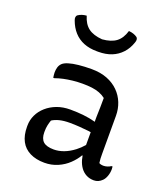

<svg xmlns="http://www.w3.org/2000/svg" viewBox="-146 -903 892 1017"><g transform="rotate(20 300.0 -394.5)"><path d="M494 -353V-139Q494 -124 494.5 -112.5Q495 -101 497 -88Q502 -85 508 -83.5Q514 -82 520 -82Q532 -82 543 -85.5Q554 -89 563 -95H569Q569 -91 569.5 -88Q570 -85 570 -80Q570 -60 563.5 -41.5Q557 -23 546.5 -12.5Q536 -2 524.5 3Q513 8 500 8Q476 8 457 -2Q438 -12 425 -30Q412 -48 405 -72Q402 -83 400 -95H397Q382 -69 356.5 -44.5Q331 -20 296.5 -5Q262 10 222 10Q175 10 140.5 -7Q106 -24 88.5 -57Q71 -90 71 -138V-144Q71 -176 84.5 -204.5Q98 -233 123 -255Q148 -277 181.5 -289.5Q215 -302 256 -302Q296 -302 331.5 -298Q367 -294 392 -287Q396 -286 399 -285Q399 -299 399 -312Q400 -342 400.5 -368Q401 -394 401 -420Q386 -432 366.5 -439.5Q347 -447 323.5 -450Q300 -453 270 -453Q241 -453 214.5 -450Q188 -447 164.5 -442Q141 -437 119 -429H113Q112 -435 111 -443Q110 -451 110 -458Q110 -474 114 -487.5Q118 -501 128 -511Q138 -521 160.5 -528Q183 -535 216 -538.5Q249 -542 289 -542Q339 -542 377 -527Q415 -512 441 -486Q467 -460 480.5 -426Q494 -392 494 -353ZM167 -142Q167 -106 185.5 -89.5Q204 -73 245 -73Q272 -73 300.5 -83.5Q329 -94 358 -116Q379 -132 398 -154V-226Q393 -227 387 -228Q359 -231 331.5 -233Q304 -235 277 -235Q244 -235 220 -229Q196 -223 179 -212Q174 -198 170.5 -182Q167 -166 167 -145ZM286 -709Q336 -713 364 -734Q392 -755 405 -799Q419 -798 431 -794Q443 -790 453 -783Q458 -779 459 -771Q460 -763 456 -753Q444 -717 420.5 -691.5Q397 -666 364.5 -653Q332 -640 290 -640H282Q240 -640 207.5 -653Q175 -666 152 -691.5Q129 -717 116 -753Q112 -763 113 -771Q114 -779 119 -783Q129 -790 141 -794Q153 -798 167 -799Q180 -755 208 -734Q236 -713 286 -709Z"/></g></svg>

Font: Code D Ace
Style: Regular
Weight: 400
Version: Version 1.085; ttfautohint (v1.8.4.7-5d5b);Nerd Fonts 3.0.2